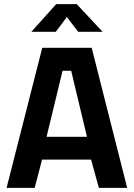

<svg xmlns="http://www.w3.org/2000/svg" viewBox="-20 -916 652 936"><path d="M12 0 186 -683H427L600 0H462L424 -138H185L149 0ZM207 -249H404L327 -571H285ZM133 -761 254 -896H354L480 -761H361L306 -833L252 -761Z"/></svg>

Font: Cairo Play
Style: Bold
Weight: 700
Version: Version 3.119